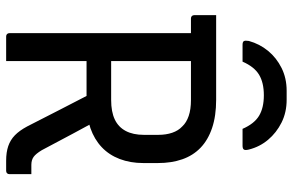

<svg xmlns="http://www.w3.org/2000/svg" viewBox="-188 -788 975 640"><g transform="rotate(90 300.0 -467.5)"><path d="M369 -326Q398 -273 425 -222.5Q452 -172 480 -119Q492 -99 502.5 -91.5Q513 -84 529 -84Q535 -84 538.5 -84Q542 -84 546 -84H560Q560 -64 560 -47.5Q560 -31 560 -11Q560 -6 557 -3Q554 0 549 0Q542 0 532.5 0Q523 0 515 0Q487 0 466.5 -7Q446 -14 430.5 -29Q415 -44 401 -70Q373 -125 345 -179.5Q317 -234 289 -288ZM30 -700Q100 -700 171 -700Q242 -700 312 -700Q366 -700 406 -686.5Q446 -673 472 -648Q498 -623 510.5 -587Q523 -551 523 -506V-457Q523 -414 509.5 -378.5Q496 -343 470 -318.5Q444 -294 407 -281Q370 -268 323 -268Q286 -268 248.5 -268Q211 -268 173 -268L162 -261V-350Q200 -350 237.5 -350Q275 -350 313 -350Q352 -350 377.5 -362Q403 -374 416 -398.5Q429 -423 429 -459V-507Q429 -533 422 -553.5Q415 -574 401 -587Q388 -601 366 -608.5Q344 -616 313 -616Q268 -616 222.5 -616Q177 -616 132 -616Q87 -616 41 -616Q36 -616 33 -619Q30 -622 30 -627Q30 -646 30 -663.5Q30 -681 30 -700ZM183 0Q162 0 142 0Q122 0 101 0Q96 0 93 -3Q90 -6 90 -11Q90 -93 90 -173Q90 -253 90 -332.5Q90 -412 90 -492Q90 -572 90 -653H195L183 -635Q183 -589 183 -543.5Q183 -498 183 -453Q183 -394 183 -336.5Q183 -279 183 -220.5Q183 -162 183 -99Q183 -73 183 -48Q183 -23 183 0ZM185 -788Q171 -788 157 -788Q143 -788 129 -788Q119 -788 116.5 -792.5Q114 -797 116 -809Q126 -845 149 -873Q172 -901 206 -918Q240 -935 282 -935H312Q354 -935 388 -918Q422 -901 445.5 -873Q469 -845 478 -809Q481 -797 478 -792.5Q475 -788 465 -788Q451 -788 437 -788Q423 -788 409 -788Q392 -827 365.5 -843Q339 -859 297 -859Q255 -859 228.5 -843Q202 -827 185 -788Z"/></g></svg>

Font: RecMonoLinear Nerd Font Mono
Style: Regular
Weight: 400
Monospace: yes
Version: Version 1.085; ttfautohint (v1.8.4.7-5d5b);Nerd Fonts 3.2.1